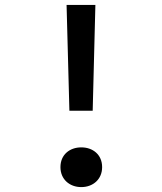

<svg xmlns="http://www.w3.org/2000/svg" viewBox="-20 -750 660 783"><path d="M358 -298.5 369 -730H251.5L263 -298.5ZM311.5 13C358.5 13 396.5 -18 396.5 -68.5C396.5 -119.5 358.5 -149 311.5 -149C264.5 -149 226.5 -119.5 226.5 -68.5C226.5 -18 264.5 13 311.5 13Z"/></svg>

Font: Monaspace Neon Medium
Style: Regular
Weight: 500
Designer: Riley Cran & the Lettermatic Team
Foundry: Lettermatic
Version: Version 1.200 (Monaspace Neon)